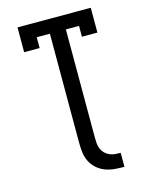

<svg xmlns="http://www.w3.org/2000/svg" viewBox="-136 -821 872 1114"><g transform="rotate(-15 300.0 -264.0)"><path d="M470 207Q441 207 411.5 204.5Q382 202 354.5 191.5Q327 181 305 161Q283 141 270.5 114.5Q258 88 255 58.5Q252 29 252 0V-651H173V-586H80V-735H520V-586H427V-651H348V0Q348 17 349.5 34Q351 51 357.5 66.5Q364 82 376 94Q388 106 403.5 113Q419 120 436 121.5Q453 123 470 123Z"/></g></svg>

Font: Iosevka Curly Slab MdEx
Style: Regular
Weight: 500
Width: 7
Monospace: yes
Designer: Belleve Invis
Foundry: Belleve Invis
Version: Version 11.1.0; ttfautohint (v1.8.3)